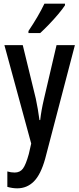

<svg xmlns="http://www.w3.org/2000/svg" viewBox="-20 -837 431 1046"><path d="M4 -591H104L175 -300Q181 -272 186 -242.5Q191 -213 195 -183H199Q202 -210 207 -238Q212 -266 220 -300L288 -591H388L226 28Q202 114 164.5 151.5Q127 189 74 189Q61 189 47.5 187Q34 185 20 181V97Q30 100 40 101.5Q50 103 60 103Q89 103 105 81.5Q121 60 137 2L150 -55ZM334 -808Q321 -788 297 -759.5Q273 -731 246.5 -703.5Q220 -676 199 -657H135V-668Q189 -748 222 -817H334Z"/></svg>

Font: Noto Sans Tamil UI ExtraCondensed Medium
Style: Regular
Weight: 500
Width: 2
Designer: Jelle Bosma - Monotype Design Team
Foundry: Monotype Imaging Inc.
Version: Version 2.004; ttfautohint (v1.8.4.7-5d5b)